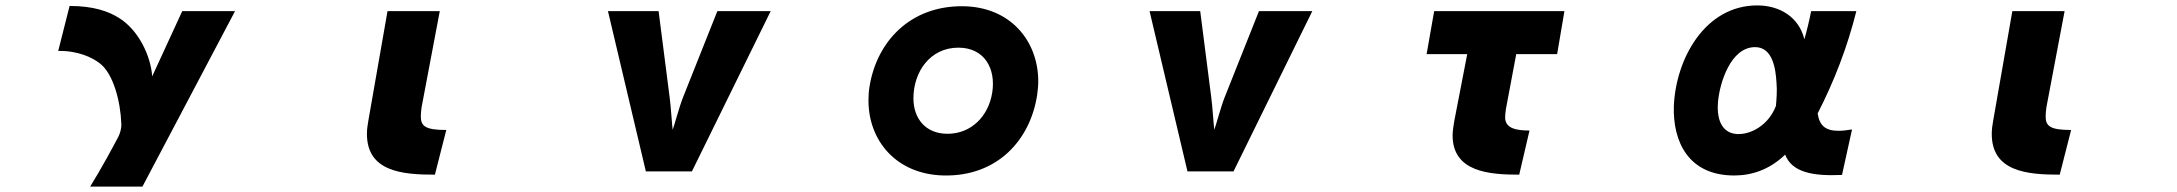

<svg xmlns="http://www.w3.org/2000/svg" viewBox="-20 -569 8040 709"><path d="M313 120H506L848 -528H653L542 -287C537 -362 492 -458 419 -503C381 -527 325 -547 237 -547L195 -381C268 -382 321 -357 350 -334C398 -296 425 -196 428 -112C429 -94 423 -77 418 -66C400 -31 351 59 313 120Z M1586 76 1628 -89C1551 -89 1534 -103 1534 -139C1534 -149 1535 -162 1537 -174L1604 -528H1411L1341 -128C1338 -110 1335 -94 1335 -76C1334 66 1468 76 1586 76Z M2365 64H2535L2826 -528H2629L2502 -209C2488 -174 2469 -101 2464 -90C2462 -102 2457 -180 2453 -208L2412 -528H2225Z M3810 -219C3812 -236 3814 -252 3814 -268C3814 -419 3710 -545 3534 -546C3341 -547 3218 -416 3191 -250C3188 -232 3187 -215 3187 -198C3187 -50 3289 75 3465 79C3664 83 3785 -53 3810 -219ZM3644 -227C3630 -139 3566 -75 3479 -75C3398 -75 3353 -131 3353 -206C3353 -303 3414 -393 3519 -393C3616 -393 3658 -315 3644 -227Z M4365 64H4535L4826 -528H4629L4502 -209C4488 -174 4469 -101 4464 -90C4462 -102 4457 -180 4453 -208L4412 -528H4225Z M5541 -167 5579 -369H5730L5757 -528H5276L5248 -369H5398L5350 -121C5347 -105 5344 -82 5344 -68C5345 66 5479 76 5590 76L5628 -87C5576 -87 5540 -96 5538 -133C5538 -143 5539 -155 5541 -167Z M6835 -528H6668C6662 -496 6651 -451 6643 -424C6623 -506 6552 -549 6469 -549C6275 -549 6168 -350 6161 -177C6157 -47 6214 79 6384 79C6448 79 6514 58 6572 2C6597 67 6673 82 6782 77L6819 -91C6800 -88 6784 -86 6769 -86C6721 -86 6699 -105 6692 -150C6754 -271 6802 -396 6835 -528ZM6538 -178C6511 -107 6446 -72 6396 -74C6346 -76 6318 -116 6324 -192C6330 -263 6371 -395 6461 -395C6526 -395 6537 -315 6540 -265C6543 -233 6540 -201 6538 -178Z M7586 76 7628 -89C7551 -89 7534 -103 7534 -139C7534 -149 7535 -162 7537 -174L7604 -528H7411L7341 -128C7338 -110 7335 -94 7335 -76C7334 66 7468 76 7586 76Z"/></svg>

Font: LINE Seed JP App_OTF ExtraBold
Style: Regular
Weight: 800
Designer: LINE & Fontrix & Fontworks
Version: Version 1.013